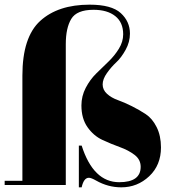

<svg xmlns="http://www.w3.org/2000/svg" viewBox="-31 -793 725 823"><path d="M307 10V-169H319Q369 -12 480 -12Q572 -12 572 -78Q572 -109 546 -129Q520 -149 482.5 -162.5Q445 -176 407.5 -193.5Q370 -211 344 -248Q318 -285 318 -341Q318 -381 336.5 -416.5Q355 -452 381.5 -478Q408 -504 434 -529Q460 -554 478.5 -584Q497 -614 497 -646Q497 -697 463 -724Q429 -751 370 -751Q298 -751 274.5 -712Q251 -673 251 -604V0H-11V-18H65V-469Q65 -634 141.5 -703.5Q218 -773 353 -773Q447 -773 486.5 -737Q526 -701 526 -649Q526 -613 507.5 -579.5Q489 -546 467.5 -526Q446 -506 427.5 -480Q409 -454 409 -431Q409 -408 427.5 -391Q446 -374 474 -364Q502 -354 534 -338Q566 -322 594 -303.5Q622 -285 640.5 -248Q659 -211 659 -161Q659 -85 608.5 -37.5Q558 10 489 10Q432 10 381 -19Q360 -31 350 -31Q328 -31 319 10Z"/></svg>

Font: Abril Fatface
Style: Regular
Weight: 400
Designer: Veronika Burian, Jos Scaglione
Foundry: TypeTogether
Version: Version 1.001